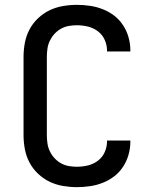

<svg xmlns="http://www.w3.org/2000/svg" viewBox="-20 -763 640 791"><path d="M297 8Q268 8 239 3Q210 -2 184 -14.5Q158 -27 136.5 -47.5Q115 -68 101.5 -93.5Q88 -119 82.5 -148Q77 -177 77 -206V-529Q77 -558 82.5 -587Q88 -616 101.5 -641.5Q115 -667 136.5 -687.5Q158 -708 184 -720.5Q210 -733 239 -738Q268 -743 297 -743Q324 -743 351 -739Q378 -735 403.5 -725Q429 -715 450.5 -698.5Q472 -682 487 -659Q502 -636 509.5 -609.5Q517 -583 517 -556V-551H421V-554Q421 -577 411.5 -598.5Q402 -620 383.5 -634Q365 -648 342.5 -653.5Q320 -659 297 -659Q280 -659 263 -656Q246 -653 231 -644.5Q216 -636 204.5 -623.5Q193 -611 185.5 -595.5Q178 -580 175.5 -563Q173 -546 173 -529V-206Q173 -189 175.5 -172Q178 -155 185.5 -139.5Q193 -124 204.5 -111.5Q216 -99 231 -90.5Q246 -82 263 -79Q280 -76 297 -76Q320 -76 342.5 -81.5Q365 -87 383.5 -101Q402 -115 411.5 -136.5Q421 -158 421 -181V-184H517V-179Q517 -152 509.5 -125.5Q502 -99 487 -76Q472 -53 450.5 -36.5Q429 -20 403.5 -10Q378 0 351 4Q324 8 297 8Z"/></svg>

Font: Iosevka Medium Extended
Style: Regular
Weight: 500
Width: 7
Monospace: yes
Designer: Belleve Invis
Foundry: Belleve Invis
Version: Version 32.5.0; ttfautohint (v1.8.4)